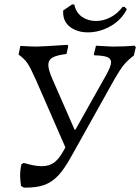

<svg xmlns="http://www.w3.org/2000/svg" viewBox="-20 -850 641 878"><path d="M601 -634 592 -596Q563 -574 546 -553Q529 -532 503 -487L308 -138Q275 -78 246.5 -47.5Q218 -17 182 -4Q146 9 89 8L76 0Q72 -30 72 -47Q72 -72 78 -99L88 -105Q139 -90 171 -90Q204 -90 226.5 -106Q249 -122 269 -158L279 -176L145 -483Q120 -539 106 -560Q92 -581 68 -598L65 -601L73 -640Q127 -637 147 -637Q170 -637 289 -645L292 -638L284 -603Q240 -598 220.5 -587Q201 -576 201 -553Q201 -531 219 -490L321 -257H325L465 -506Q488 -547 488 -565Q488 -582 470.5 -589Q453 -596 412 -597L409 -601L419 -641L492 -637Q553 -637 596 -641ZM310 -830 320 -829Q327 -793 354.5 -773.5Q382 -754 419 -754Q453 -754 485.5 -771Q518 -788 541 -819L550 -818L560 -808Q535 -758 485 -730Q435 -702 382 -702Q332 -702 299 -728Q266 -754 269 -802Z"/></svg>

Font: Alegreya SC
Style: Italic
Weight: 400
Italic angle: -7°
Designer: Juan Pablo del Peral
Foundry: Huerta Tipografica
Version: Version 2.007; ttfautohint (v1.6)